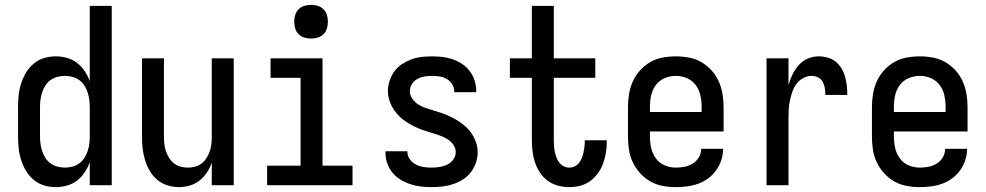

<svg xmlns="http://www.w3.org/2000/svg" viewBox="-20 -759 4040 787"><path d="M209 8Q184 8 160.5 1Q137 -6 118 -22Q99 -38 86.5 -59Q74 -80 66.5 -103.5Q59 -127 56.5 -151.5Q54 -176 54 -200V-320Q54 -344 56.5 -368.5Q59 -393 66.5 -416.5Q74 -440 86.5 -461Q99 -482 118 -498Q137 -514 160.5 -521Q184 -528 209 -528Q232 -528 255 -521.5Q278 -515 296 -501Q314 -487 327 -467.5Q340 -448 348 -426V-735H438V0H348V-94Q340 -72 327 -52.5Q314 -33 296 -19Q278 -5 255 1.5Q232 8 209 8ZM246 -72Q261 -72 276.5 -76Q292 -80 304.5 -89Q317 -98 325.5 -111Q334 -124 339 -139Q344 -154 346 -169.5Q348 -185 348 -200V-320Q348 -335 346 -350.5Q344 -366 339 -381Q334 -396 325.5 -409Q317 -422 304.5 -431Q292 -440 276.5 -444Q261 -448 246 -448Q231 -448 215.5 -444Q200 -440 187.5 -431Q175 -422 166.5 -409Q158 -396 153 -381Q148 -366 146 -350.5Q144 -335 144 -320V-200Q144 -185 146 -169.5Q148 -154 153 -139Q158 -124 166.5 -111Q175 -98 187.5 -89Q200 -80 215.5 -76Q231 -72 246 -72Z M713 8Q689 8 665.5 0.5Q642 -7 623.5 -23Q605 -39 593 -60Q581 -81 574 -104.5Q567 -128 564.5 -152Q562 -176 562 -200V-520H652V-200Q652 -185 653.5 -169.5Q655 -154 660 -139.5Q665 -125 673 -112Q681 -99 693 -89.5Q705 -80 720 -76Q735 -72 750 -72Q765 -72 780 -76Q795 -80 807 -89.5Q819 -99 827 -112Q835 -125 840 -139.5Q845 -154 846.5 -169.5Q848 -185 848 -200V-520H938V0H848V-93Q841 -72 828.5 -52.5Q816 -33 798 -19Q780 -5 758 1.5Q736 8 713 8Z M1075 0V-80H1212V-440H1089V-520H1302V-80H1425V0ZM1255 -601Q1241 -601 1227.5 -605Q1214 -609 1204 -619Q1194 -629 1190 -642.5Q1186 -656 1186 -670Q1186 -684 1190 -697.5Q1194 -711 1204 -721Q1214 -731 1227.5 -735Q1241 -739 1255 -739Q1269 -739 1282.5 -735Q1296 -731 1306 -721Q1316 -711 1320 -697.5Q1324 -684 1324 -670Q1324 -656 1320 -642.5Q1316 -629 1306 -619Q1296 -609 1282.5 -605Q1269 -601 1255 -601Z M1749 8Q1727 8 1705 5.5Q1683 3 1662 -4Q1641 -11 1622 -22.5Q1603 -34 1589 -51Q1575 -68 1567.5 -89Q1560 -110 1560 -132V-139H1650V-136Q1650 -120 1660 -106Q1670 -92 1685 -84.5Q1700 -77 1716.5 -74.5Q1733 -72 1749 -72Q1765 -72 1781.5 -74.5Q1798 -77 1813 -84Q1828 -91 1838 -105Q1848 -119 1848 -135Q1848 -152 1838 -166Q1828 -180 1813.5 -189Q1799 -198 1783 -203.5Q1767 -209 1751 -214Q1735 -219 1719 -224Q1703 -229 1688 -236Q1673 -243 1658 -251.5Q1643 -260 1630 -270.5Q1617 -281 1606 -294Q1595 -307 1587 -321.5Q1579 -336 1574.5 -352.5Q1570 -369 1570 -386Q1570 -407 1577 -428Q1584 -449 1596.5 -466.5Q1609 -484 1627.5 -496Q1646 -508 1666 -515.5Q1686 -523 1707.5 -525.5Q1729 -528 1751 -528Q1772 -528 1793.5 -525.5Q1815 -523 1835.5 -516Q1856 -509 1874 -497Q1892 -485 1905 -468Q1918 -451 1925 -430Q1932 -409 1932 -388V-381H1842V-384Q1842 -400 1833.5 -413.5Q1825 -427 1811.5 -435Q1798 -443 1782.5 -445.5Q1767 -448 1751 -448Q1735 -448 1720 -445.5Q1705 -443 1691 -435.5Q1677 -428 1668.5 -414.5Q1660 -401 1660 -385Q1660 -369 1670 -354.5Q1680 -340 1694 -331Q1708 -322 1724 -316.5Q1740 -311 1756 -306.5Q1772 -302 1788 -296.5Q1804 -291 1819.5 -284Q1835 -277 1849.5 -268.5Q1864 -260 1877.5 -249.5Q1891 -239 1902 -226.5Q1913 -214 1921 -199Q1929 -184 1933.5 -168Q1938 -152 1938 -135Q1938 -113 1930.5 -91.5Q1923 -70 1909.5 -52.5Q1896 -35 1877 -23Q1858 -11 1836.5 -4Q1815 3 1793 5.5Q1771 8 1749 8Z M2313 8Q2290 8 2267.5 2Q2245 -4 2226 -17.5Q2207 -31 2194 -50.5Q2181 -70 2173.5 -91.5Q2166 -113 2163 -136.5Q2160 -160 2160 -183V-440H2070V-520H2160V-735H2250V-520H2420V-440H2250V-183Q2250 -171 2251 -159Q2252 -147 2254.5 -135.5Q2257 -124 2261 -113Q2265 -102 2272.5 -92.5Q2280 -83 2290.5 -77.5Q2301 -72 2313 -72Q2325 -72 2335.5 -77Q2346 -82 2353 -91Q2360 -100 2364.5 -110.5Q2369 -121 2371.5 -132.5Q2374 -144 2375.5 -155.5Q2377 -167 2377 -178V-184H2467V-174Q2467 -152 2463 -129.5Q2459 -107 2451 -86Q2443 -65 2429.5 -47Q2416 -29 2398 -16Q2380 -3 2358 2.5Q2336 8 2313 8Z M2750 8Q2723 8 2696 3Q2669 -2 2645.5 -15.5Q2622 -29 2603.5 -49.5Q2585 -70 2573.5 -94.5Q2562 -119 2558 -146Q2554 -173 2554 -200V-320Q2554 -347 2558.5 -374Q2563 -401 2574 -425.5Q2585 -450 2603.5 -470.5Q2622 -491 2645.5 -504.5Q2669 -518 2696 -523Q2723 -528 2750 -528Q2777 -528 2804 -523Q2831 -518 2854.5 -504.5Q2878 -491 2896.5 -470.5Q2915 -450 2926 -425.5Q2937 -401 2941.5 -374Q2946 -347 2946 -320V-220H2644V-200Q2644 -176 2649 -153Q2654 -130 2668 -110.5Q2682 -91 2704 -81.5Q2726 -72 2750 -72Q2768 -72 2786 -75.5Q2804 -79 2819.5 -88.5Q2835 -98 2844.5 -114Q2854 -130 2854 -149H2944Q2944 -125 2936.5 -102.5Q2929 -80 2915.5 -61Q2902 -42 2883 -28Q2864 -14 2842 -6Q2820 2 2796.5 5Q2773 8 2750 8ZM2644 -300H2856V-320Q2856 -344 2851 -367.5Q2846 -391 2832 -410Q2818 -429 2796 -438.5Q2774 -448 2750 -448Q2726 -448 2704 -438.5Q2682 -429 2668 -410Q2654 -391 2649 -367.5Q2644 -344 2644 -320Z M3122 0V-520H3212V-410Q3218 -432 3228 -453Q3238 -474 3253.5 -491.5Q3269 -509 3290.5 -518.5Q3312 -528 3336 -528Q3354 -528 3372.5 -523Q3391 -518 3405.5 -506Q3420 -494 3429.5 -478Q3439 -462 3444 -444Q3449 -426 3451 -407.5Q3453 -389 3453 -370H3363Q3363 -384 3361 -397.5Q3359 -411 3352.5 -423Q3346 -435 3333.5 -441.5Q3321 -448 3307 -448Q3289 -448 3272.5 -439Q3256 -430 3245 -415.5Q3234 -401 3228 -383.5Q3222 -366 3218 -348Q3214 -330 3213 -312Q3212 -294 3212 -276V0Z M3750 8Q3723 8 3696 3Q3669 -2 3645.5 -15.5Q3622 -29 3603.5 -49.5Q3585 -70 3573.5 -94.5Q3562 -119 3558 -146Q3554 -173 3554 -200V-320Q3554 -347 3558.5 -374Q3563 -401 3574 -425.5Q3585 -450 3603.5 -470.5Q3622 -491 3645.5 -504.5Q3669 -518 3696 -523Q3723 -528 3750 -528Q3777 -528 3804 -523Q3831 -518 3854.5 -504.5Q3878 -491 3896.5 -470.5Q3915 -450 3926 -425.5Q3937 -401 3941.5 -374Q3946 -347 3946 -320V-220H3644V-200Q3644 -176 3649 -153Q3654 -130 3668 -110.5Q3682 -91 3704 -81.5Q3726 -72 3750 -72Q3768 -72 3786 -75.5Q3804 -79 3819.5 -88.5Q3835 -98 3844.5 -114Q3854 -130 3854 -149H3944Q3944 -125 3936.5 -102.5Q3929 -80 3915.5 -61Q3902 -42 3883 -28Q3864 -14 3842 -6Q3820 2 3796.5 5Q3773 8 3750 8ZM3644 -300H3856V-320Q3856 -344 3851 -367.5Q3846 -391 3832 -410Q3818 -429 3796 -438.5Q3774 -448 3750 -448Q3726 -448 3704 -438.5Q3682 -429 3668 -410Q3654 -391 3649 -367.5Q3644 -344 3644 -320Z"/></svg>

Font: Iosevka Medium
Style: Regular
Weight: 500
Monospace: yes
Designer: Belleve Invis
Foundry: Belleve Invis
Version: Version 32.5.0; ttfautohint (v1.8.4)